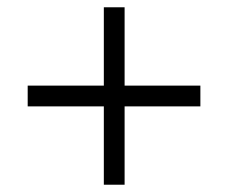

<svg xmlns="http://www.w3.org/2000/svg" viewBox="-20 -569 626 527"><path d="M322 -62H265V-277H56V-334H265V-549H322V-334H530V-277H322Z"/></svg>

Font: Haskoy Light
Style: Regular
Weight: 300
Designer: Ertekin Erdin
Foundry: Ertekin Erdin
Version: Version 2.000; ttfautohint (v1.8.4.7-5d5b)